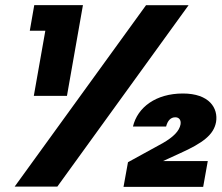

<svg xmlns="http://www.w3.org/2000/svg" viewBox="-20 -724 861 745"><path d="M36.9 0H202.5L711.8 -703.9H546.7ZM111.2 -352H239.8L301.8 -704H112.9L95.6 -604.8H155.9ZM495.9 -233H624.5C630.5 -256 642.2 -268.9 660.3 -268.9C674.7 -268.9 683.4 -258.3 680.5 -241.1C675.6 -215.2 652.6 -192.4 611.8 -168.8L476.6 -94.6L459.3 1H768.4L786.2 -99H582.8L549.1 -69.9L678.1 -129.1C768 -169.4 809.3 -201.4 818.3 -250.3C827.3 -304.1 792.5 -361.2 689.6 -361.2C585 -361.2 513.6 -307.7 495.9 -233Z"/></svg>

Font: Poppins Devanagari Thin
Style: Italic
Weight: 100
Italic angle: -10°
Designer: Ninad Kale (Devanagari), Jonny Pinhorn (Latin)
Foundry: Indian Type Foundry
Version: 4.005